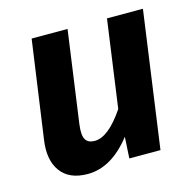

<svg xmlns="http://www.w3.org/2000/svg" viewBox="-86 -618 731 721"><g transform="rotate(-15 280.0 -257.0)"><path d="M169.9 16.1Q98.1 16.1 65.2 -29.1Q32.2 -74.2 43.9 -151.9L97.2 -529.8H236.8L187 -171.9Q181.6 -130.4 191.7 -113.8Q201.7 -97.2 227.1 -97.2Q280.3 -97.2 342.8 -189.9L390.1 -529.8H529.8L456.1 0H335L339.8 -83Q262.7 16.1 169.9 16.1Z"/></g></svg>

Font: FiraGO SemiBold
Style: Italic
Weight: 600
Italic angle: -8°
Designer: bBox Type GmbH
Foundry: bBox Type GmbH
Version: Version 1.001;PS 001.001;hotconv 1.0.88;makeotf.lib2.5.64775